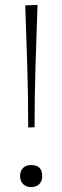

<svg xmlns="http://www.w3.org/2000/svg" viewBox="-20 -754 254 783"><path d="M95 -234Q95 -361 91.2 -485Q87.5 -609 83 -732L133 -734Q128.5 -611 124.8 -486Q121 -361 121 -235ZM107 9Q87 9 74.5 -3Q62 -15 62 -36Q62 -58 74.5 -69.5Q87 -81 107 -81Q152 -81 152 -36Q152 -15 140 -3Q128 9 107 9Z"/></svg>

Font: Heraclito Thin
Style: Regular
Weight: 100
Designer: Kostas Bartsokas (font) & Cristiano Sobral (main changes)
Foundry: Kostas Bartsokas (font) & Cristiano Sobral (main changes)
Version: Version 1.00;July 8, 2020;FontCreator 13.0.0.2655 64-bit